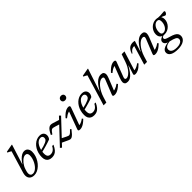

<svg xmlns="http://www.w3.org/2000/svg" viewBox="247 -2101 3736 3736"><g transform="rotate(-45 2114.5 -233.0)"><path d="M126.5 -163.5Q121 -145 118.2 -128.8Q115.5 -112.5 115.5 -99.5Q115.5 -66.5 133 -48.8Q150.5 -31 182.5 -31Q212.5 -31 242 -48.5Q271.5 -66 297.8 -96Q324 -126 344.2 -164Q364.5 -202 376.2 -243Q388 -284 388 -324Q388 -359 372.8 -377.5Q357.5 -396 327 -396Q307.5 -396 285.2 -385.5Q263 -375 240.8 -356Q218.5 -337 198.5 -312Q178.5 -287 162.8 -258.2Q147 -229.5 137.5 -199ZM192.5 -633.5Q183 -640.5 171 -647.2Q159 -654 145.5 -660.5Q132 -667 117.5 -672.5L122.5 -692L276.5 -720.5H291L152.5 -280L153 -292Q192.5 -354 229.5 -392Q266.5 -430 300.2 -447.2Q334 -464.5 364 -464.5Q416.5 -464.5 443.5 -429.8Q470.5 -395 470.5 -343Q470.5 -291.5 454.8 -240.5Q439 -189.5 410.8 -144.5Q382.5 -99.5 345.2 -64.8Q308 -30 265.5 -10Q223 10 178.5 10Q114.5 10 80 -23Q45.5 -56 45.5 -111.5Q45.5 -127 48.2 -143.8Q51 -160.5 56 -178.5Z M772.5 -422.5Q742 -422.5 716.2 -406.8Q690.5 -391 670.2 -363.8Q650 -336.5 635.8 -302Q621.5 -267.5 613.8 -229.8Q606 -192 606 -156Q606 -98.5 628 -75.5Q650 -52.5 689.5 -52.5Q715.5 -52.5 738.8 -61.2Q762 -70 783.2 -91Q804.5 -112 824 -148.5H860Q832.5 -88 803.2 -53.5Q774 -19 740.8 -4.5Q707.5 10 667 10Q622.5 10 591.2 -6.2Q560 -22.5 543.5 -54.5Q527 -86.5 527 -134.5Q527 -190.5 540.5 -240.5Q554 -290.5 578.5 -331.2Q603 -372 636 -402Q669 -432 707.8 -448.2Q746.5 -464.5 788.5 -464.5Q829.5 -464.5 854.5 -450.8Q879.5 -437 891.2 -414.2Q903 -391.5 903 -364.5Q903 -341.5 894 -318.2Q885 -295 871 -280.5Q837 -268 802.8 -256.8Q768.5 -245.5 734 -235.8Q699.5 -226 665.5 -217Q631.5 -208 599 -200.5L601 -241Q661 -254 702 -266.5Q743 -279 768.2 -291Q793.5 -303 806.8 -315Q820 -327 824.8 -340Q829.5 -353 829.5 -367Q829.5 -384 823 -396.2Q816.5 -408.5 804 -415.5Q791.5 -422.5 772.5 -422.5Z M904 -15 1335 -472.5 1365 -443.5 936.5 11ZM985 -304 956.5 -316.5Q983 -371.5 1006 -402.8Q1029 -434 1050.8 -447.2Q1072.5 -460.5 1095.2 -460.8Q1118 -461 1144 -453L1303 -403.5L1250 -337L1131 -374Q1104 -382.5 1086.2 -385.2Q1068.5 -388 1054.2 -381.5Q1040 -375 1024 -356.5Q1008 -338 985 -304ZM1130.5 -1.5 993.5 -65 1053.5 -129 1150.5 -79.5Q1173.5 -67.5 1189.2 -63.2Q1205 -59 1219.8 -64.5Q1234.5 -70 1253 -87Q1271.5 -104 1300.5 -134.5L1322 -115Q1284.5 -65.5 1257.5 -37.5Q1230.5 -9.5 1209.8 1.5Q1189 12.5 1170.2 10.5Q1151.5 8.5 1130.5 -1.5Z M1400 -35.5 1538.5 -410 1554.5 -392.5Q1536.5 -393.5 1513 -386Q1489.5 -378.5 1463 -363Q1436.5 -347.5 1408.5 -324L1390.5 -346Q1434 -395 1468.2 -420.5Q1502.5 -446 1530 -455.2Q1557.5 -464.5 1579.5 -464.5Q1604 -464.5 1613.8 -453.8Q1623.5 -443 1614.5 -419L1476 -38L1464 -61Q1483 -59 1506.8 -64.8Q1530.5 -70.5 1556.8 -84Q1583 -97.5 1609 -118L1626 -94.5Q1585 -54 1551.5 -31.2Q1518 -8.5 1490.8 0.8Q1463.5 10 1440 10Q1409.5 10 1400 0Q1390.5 -10 1400 -35.5ZM1568 -653.5Q1568 -672 1576.2 -686.8Q1584.5 -701.5 1599.8 -710Q1615 -718.5 1636 -718.5Q1665 -718.5 1681.5 -702.5Q1698 -686.5 1698 -662.5Q1698 -644 1689.8 -629.2Q1681.5 -614.5 1666.2 -606Q1651 -597.5 1630 -597.5Q1601 -597.5 1584.5 -613.5Q1568 -629.5 1568 -653.5Z M1934.5 -422.5Q1904 -422.5 1878.2 -406.8Q1852.5 -391 1832.2 -363.8Q1812 -336.5 1797.8 -302Q1783.5 -267.5 1775.8 -229.8Q1768 -192 1768 -156Q1768 -98.5 1790 -75.5Q1812 -52.5 1851.5 -52.5Q1877.5 -52.5 1900.8 -61.2Q1924 -70 1945.2 -91Q1966.5 -112 1986 -148.5H2022Q1994.5 -88 1965.2 -53.5Q1936 -19 1902.8 -4.5Q1869.5 10 1829 10Q1784.5 10 1753.2 -6.2Q1722 -22.5 1705.5 -54.5Q1689 -86.5 1689 -134.5Q1689 -190.5 1702.5 -240.5Q1716 -290.5 1740.5 -331.2Q1765 -372 1798 -402Q1831 -432 1869.8 -448.2Q1908.5 -464.5 1950.5 -464.5Q1991.5 -464.5 2016.5 -450.8Q2041.5 -437 2053.2 -414.2Q2065 -391.5 2065 -364.5Q2065 -341.5 2056 -318.2Q2047 -295 2033 -280.5Q1999 -268 1964.8 -256.8Q1930.5 -245.5 1896 -235.8Q1861.5 -226 1827.5 -217Q1793.5 -208 1761 -200.5L1763 -241Q1823 -254 1864 -266.5Q1905 -279 1930.2 -291Q1955.5 -303 1968.8 -315Q1982 -327 1986.8 -340Q1991.5 -353 1991.5 -367Q1991.5 -384 1985 -396.2Q1978.5 -408.5 1966 -415.5Q1953.5 -422.5 1934.5 -422.5Z M2203.5 -118 2167 0H2090.5L2281.5 -634Q2272.5 -640.5 2260.8 -647.5Q2249 -654.5 2235.8 -661Q2222.5 -667.5 2208 -672.5L2213 -692.5L2368 -720.5H2382.5L2224 -239.5L2226 -240Q2254 -292 2283.2 -333.2Q2312.5 -374.5 2343 -403.5Q2373.5 -432.5 2406 -448Q2438.5 -463.5 2472 -463.5Q2517.5 -463.5 2536.5 -443.2Q2555.5 -423 2555.5 -391.5Q2555.5 -374 2549.8 -351.8Q2544 -329.5 2532 -299L2427.5 -38L2424.5 -60.5Q2443.5 -60 2466.2 -66.5Q2489 -73 2514.2 -86.2Q2539.5 -99.5 2565.5 -118.5L2583 -95.5Q2541.5 -55 2507 -31.8Q2472.5 -8.5 2444 0.8Q2415.5 10 2391.5 10Q2359 10 2350.5 -1Q2342 -12 2354.5 -43L2464.5 -317.5Q2471 -333.5 2474.2 -345.2Q2477.5 -357 2477.5 -366.5Q2477.5 -380 2468 -388.2Q2458.5 -396.5 2435.5 -396.5Q2406.5 -396.5 2373.5 -374.8Q2340.5 -353 2308.2 -314.8Q2276 -276.5 2248.8 -226Q2221.5 -175.5 2203.5 -118Z M2926 -26.5 2984 -207.5H2981Q2941.5 -138 2909.2 -94.8Q2877 -51.5 2849.8 -28.8Q2822.5 -6 2798 2Q2773.5 10 2749 10Q2706.5 10 2687.5 -8.8Q2668.5 -27.5 2668.5 -57.5Q2668.5 -74.5 2674 -98.5Q2679.5 -122.5 2694 -159.5L2792.5 -417L2806 -393Q2787.5 -394 2763 -386.2Q2738.5 -378.5 2711.8 -362.2Q2685 -346 2658 -322L2638.5 -345Q2681.5 -392.5 2716.2 -418.5Q2751 -444.5 2779.8 -454.5Q2808.5 -464.5 2832 -464.5Q2857 -464.5 2867 -453.5Q2877 -442.5 2867.5 -418.5L2756.5 -126.5Q2751.5 -113.5 2748.8 -102.8Q2746 -92 2746 -84Q2746 -70 2755.2 -62.8Q2764.5 -55.5 2783 -55.5Q2803.5 -55.5 2830.5 -71.2Q2857.5 -87 2886.5 -117.8Q2915.5 -148.5 2942.8 -195Q2970 -241.5 2990.5 -302.5L3043 -454.5H3120L2990.5 -39.5L2983.5 -60Q3002.5 -57.5 3026.5 -63.2Q3050.5 -69 3077.8 -83Q3105 -97 3132 -118.5L3148.5 -95.5Q3087 -33 3043 -11.5Q2999 10 2967 10Q2939 10 2929.5 1Q2920 -8 2926 -26.5Z M3202.5 -316 3188.5 -321.5Q3207.5 -377.5 3232.8 -408.5Q3258 -439.5 3289 -452Q3320 -464.5 3355 -464.5Q3364 -464.5 3372.8 -463.5Q3381.5 -462.5 3390.2 -461Q3399 -459.5 3408 -457.5L3336.5 -231H3341Q3369.5 -285 3399.2 -328Q3429 -371 3460.2 -401.2Q3491.5 -431.5 3524.5 -447.5Q3557.5 -463.5 3591.5 -463.5Q3637 -463.5 3656 -443.2Q3675 -423 3675 -391.5Q3675 -374 3669.2 -351.8Q3663.5 -329.5 3651.5 -299L3547 -38L3544 -60.5Q3563 -60 3585.8 -66.5Q3608.5 -73 3633.8 -86.2Q3659 -99.5 3685 -118.5L3702.5 -95.5Q3661 -55 3626.5 -31.8Q3592 -8.5 3563.5 0.8Q3535 10 3511 10Q3478.5 10 3470 -1Q3461.5 -12 3474 -43L3584 -317.5Q3590.5 -333.5 3593.8 -345.2Q3597 -357 3597 -366.5Q3597 -380 3587.5 -388.2Q3578 -396.5 3555 -396.5Q3526 -396.5 3493 -374.8Q3460 -353 3427.8 -314.8Q3395.5 -276.5 3368.2 -226Q3341 -175.5 3323 -118L3286.5 0H3209L3328.5 -394Q3327 -394 3325.2 -394Q3323.5 -394 3322 -394Q3299 -394 3278.8 -387Q3258.5 -380 3239.8 -363Q3221 -346 3202.5 -316Z M4183.5 -386Q4175 -386 4167.2 -389.5Q4159.5 -393 4149.5 -398.5Q4139.5 -404 4125 -410Q4110.5 -416 4089.8 -421Q4069 -426 4038.5 -428L4029 -457.5Q4069.5 -453.5 4103.5 -455Q4137.5 -456.5 4164 -459.5Q4190.5 -462.5 4209 -462.5Q4219 -462.5 4224 -458Q4229 -453.5 4229 -444.5Q4229 -435 4224.5 -424.8Q4220 -414.5 4213 -405.8Q4206 -397 4198.2 -391.5Q4190.5 -386 4183.5 -386ZM3915 -175Q3935 -175 3954 -184Q3973 -193 3989.2 -209.2Q4005.5 -225.5 4017.5 -248Q4029.5 -270.5 4036.5 -297.5Q4043.5 -324.5 4043.5 -355Q4043.5 -392 4029.8 -409Q4016 -426 3987.5 -426Q3967.5 -426 3948.5 -417.2Q3929.5 -408.5 3913.2 -392.2Q3897 -376 3884.8 -353.5Q3872.5 -331 3865.8 -304Q3859 -277 3859 -246.5Q3859 -209.5 3872.8 -192.2Q3886.5 -175 3915 -175ZM3993 -464.5Q4036 -464.5 4063.2 -449Q4090.5 -433.5 4104 -406.8Q4117.5 -380 4117.5 -345.5Q4117.5 -304 4101 -266.2Q4084.5 -228.5 4055.8 -199.2Q4027 -170 3989.5 -153.2Q3952 -136.5 3909 -136.5Q3866.5 -136.5 3839 -152Q3811.5 -167.5 3798.2 -194.5Q3785 -221.5 3785 -255.5Q3785 -297 3801.2 -334.8Q3817.5 -372.5 3846.5 -401.8Q3875.5 -431 3913 -447.8Q3950.5 -464.5 3993 -464.5ZM3890.5 254Q3836.5 254 3795.8 245.8Q3755 237.5 3727.8 222Q3700.5 206.5 3686.5 184.5Q3672.5 162.5 3672.5 135.5Q3672.5 103.5 3691.5 80.2Q3710.5 57 3750.2 41Q3790 25 3852.5 16L3883.5 1.5L3917 27Q3874 28 3841.8 35.2Q3809.5 42.5 3788.2 55Q3767 67.5 3756.8 85Q3746.5 102.5 3746.5 124Q3746.5 151 3762.5 171.5Q3778.5 192 3812 203.2Q3845.5 214.5 3897 214.5Q3946.5 214.5 3979 202.5Q4011.5 190.5 4027.5 171Q4043.5 151.5 4043.5 129Q4043.5 109.5 4034.5 95.2Q4025.5 81 4005.5 70Q3985.5 59 3953.8 49Q3922 39 3877 28.5Q3830 18 3806.8 3Q3783.5 -12 3775.8 -29Q3768 -46 3768 -63Q3768 -87 3782.8 -104.5Q3797.5 -122 3825.2 -134.2Q3853 -146.5 3890 -154.5L3908 -142.5Q3869 -138.5 3851.5 -126Q3834 -113.5 3834 -96.5Q3834 -87.5 3838 -80Q3842 -72.5 3853.2 -65Q3864.5 -57.5 3886.2 -49.8Q3908 -42 3943.5 -32Q4009.5 -14 4046.5 6.5Q4083.5 27 4098.2 52Q4113 77 4113 109Q4113 140.5 4098.2 167Q4083.5 193.5 4055 213Q4026.5 232.5 3985 243.2Q3943.5 254 3890.5 254Z"/></g></svg>

Font: Newsreader 14pt
Style: Italic
Weight: 400
Italic angle: -17°
Designer: Hugues Gentile
Foundry: Production Type
Version: Version 1.003